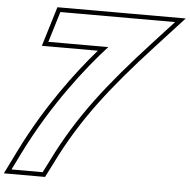

<svg xmlns="http://www.w3.org/2000/svg" viewBox="-87 -910 1050 1062"><g transform="rotate(5 438.0 -379.5)"><path d="M240.3 -655H155.3L207.2 -825H292.2H777.2H844.2L725.8 -696C499.3 -449 346.3 -256 221.9 -3L186.8 66H13.8L63.7 -35C200.8 -310 374.3 -531 488.3 -655ZM121.5 -630H432.4C317.9 -498.7 165.6 -295.4 41.3 -46.1L-26.4 91H202.2L244.3 8.2C367.4 -242.2 518.1 -432.6 744.2 -679.1L901.1 -850H188.7Z"/></g></svg>

Font: Nordica Plus
Style: NordicaClassicBkOblOl
Weight: 900
Version: Version 1.01